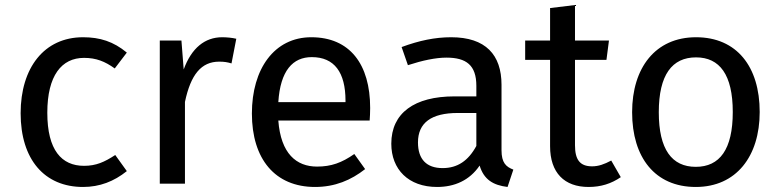

<svg xmlns="http://www.w3.org/2000/svg" viewBox="-20 -730 3101 763"><path d="M310 -582C156 -582 62 -461 62 -280C62 -96 157 13 310 13C376 13 433 -9 484 -50L438 -114C395 -86 362 -71 314 -71C225 -71 168 -133 168 -282C168 -430 225 -500 314 -500C362 -500 397 -486 436 -458L484 -521C431 -565 377 -582 310 -582Z M863 -582C794 -582 741 -539 710 -454L701 -569H615V0H715V-325C738 -434 780 -485 851 -485C871 -485 883 -483 900 -478L919 -576C902 -580 881 -582 863 -582Z M1451 -301C1451 -475 1370 -582 1217 -582C1070 -582 981 -456 981 -279C981 -98 1073 13 1232 13C1311 13 1375 -14 1431 -58L1388 -118C1338 -83 1296 -68 1240 -68C1158 -68 1096 -119 1086 -251H1449C1450 -264 1451 -282 1451 -301ZM1353 -324H1086C1094 -450 1144 -503 1219 -503C1309 -503 1353 -442 1353 -330Z M1973 -133V-393C1973 -512 1910 -582 1773 -582C1709 -582 1646 -569 1576 -543L1601 -471C1659 -490 1712 -501 1754 -501C1833 -501 1873 -471 1873 -389V-347H1786C1627 -347 1535 -281 1535 -159C1535 -57 1603 13 1717 13C1786 13 1846 -13 1886 -72C1903 -16 1940 6 1997 13L2020 -56C1991 -67 1973 -83 1973 -133ZM1739 -62C1675 -62 1641 -97 1641 -164C1641 -242 1694 -281 1799 -281H1873V-150C1841 -91 1798 -62 1739 -62Z M2409 -92C2381 -77 2358 -69 2333 -69C2284 -69 2265 -96 2265 -153V-492H2390L2400 -569H2265V-710L2166 -698V-569H2067V-492H2166V-149C2166 -43 2223 13 2319 13C2368 13 2409 0 2447 -26Z M2746 -582C2584 -582 2492 -460 2492 -284C2492 -104 2583 13 2745 13C2906 13 2999 -109 2999 -285C2999 -465 2908 -582 2746 -582ZM2746 -502C2840 -502 2892 -433 2892 -285C2892 -136 2840 -67 2745 -67C2650 -67 2598 -136 2598 -284C2598 -433 2651 -502 2746 -502Z"/></svg>

Font: Glow Sans SC Normal Medium
Style: Regular
Weight: 600
Designer: Ryoko NISHIZUKA (kana, bopomofo & ideographs); Paul D. Hunt (Latin, Greek & Cyrillic); Sandoll Communications, Soo-young
Version: Version 0.93